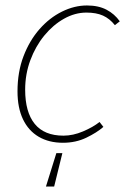

<svg xmlns="http://www.w3.org/2000/svg" viewBox="-20 -510 468 702"><path d="M148 172 186 50H208L178 172ZM210 12Q159 12 121.5 -10Q84 -32 64 -74Q44 -116 44 -176Q44 -247 66 -304.5Q88 -362 124.5 -403.5Q161 -445 206.5 -467.5Q252 -490 298 -490Q340 -490 369.5 -474.5Q399 -459 418 -432L400 -418Q381 -442 356.5 -453Q332 -464 296 -464Q254 -464 214 -441.5Q174 -419 142 -380Q110 -341 91 -290Q72 -239 72 -182Q72 -100 107 -57Q142 -14 212 -14Q247 -14 283.5 -29.5Q320 -45 344 -64L358 -46Q334 -25 295.5 -6.5Q257 12 210 12Z"/></svg>

Font: Source Sans Variable
Style: Italic
Weight: 200
Italic angle: -11°
Designer: Paul D. Hunt
Foundry: Adobe Systems Incorporated
Version: Version 3.006;hotconv 1.0.111;makeotfexe 2.5.65597